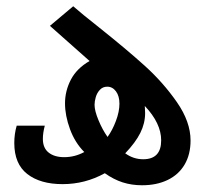

<svg xmlns="http://www.w3.org/2000/svg" viewBox="-20 -566 640 598"><path d="M306.5 -26.5Q245 7.5 175 7.5Q105.5 7.5 65 -24Q24.5 -55.5 24.5 -120.5Q24.5 -149 32 -174.5H119.5Q113.5 -152 113.5 -133.5Q113.5 -105 131.5 -90.8Q149.5 -76.5 180 -76.5Q213 -76.5 242.5 -92.5Q213.5 -121.5 198 -163.8Q182.5 -206 182.5 -244Q182.5 -283 200.8 -318Q219 -353 259 -376L135.5 -485.5L208 -546.5Q233.5 -524 288 -481Q374 -412.5 431.2 -360.8Q488.5 -309 531 -247.8Q573.5 -186.5 573.5 -128.5Q573.5 -85 555 -53.5Q536.5 -22 502.2 -5.5Q468 11 422.5 11Q390 11 362 2Q334 -7 306.5 -26.5ZM315 -139.5Q330 -160 341 -189.2Q352 -218.5 352 -243Q352 -267 341.2 -281.5Q330.5 -296 314 -296Q300 -296 291 -286.2Q282 -276.5 278.2 -263.2Q274.5 -250 274.5 -239.5Q274.5 -221 286.8 -191.5Q299 -162 315 -139.5ZM426 -70Q482 -70 482 -129Q482 -182 431 -236Q432 -220 432 -214Q432 -182 417 -152Q402 -122 370 -88.5Q395.5 -70 426 -70Z"/></svg>

Font: JuliaMono Medium
Style: Italic
Weight: 500
Italic angle: -9°
Monospace: yes
Designer: cormullion
Foundry: corm
Version: Version 0.054; ttfautohint (v1.8.4)